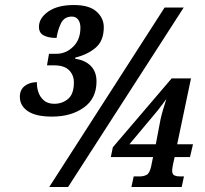

<svg xmlns="http://www.w3.org/2000/svg" viewBox="-20 -744 814 764"><path d="M187 -280Q123 -280 91 -301.5Q59 -323 59 -359Q59 -387 78.5 -402Q98 -417 127 -417Q126 -398 132.5 -378Q139 -358 154.5 -344.5Q170 -331 196 -331Q228 -331 251 -350.5Q274 -370 274 -416Q274 -445 255 -464.5Q236 -484 195 -484H167L175 -530H205Q242 -530 271 -558Q300 -586 300 -634Q300 -654 291 -666Q282 -678 266 -678Q236 -678 223 -652Q210 -626 205 -593Q173 -593 154 -603Q135 -613 135 -637Q135 -672 172 -698Q209 -724 274 -724Q335 -724 364 -698Q393 -672 393 -636Q393 -582 361 -554.5Q329 -527 280 -515L279 -510Q318 -505 341 -482Q364 -459 364 -420Q364 -352 313.5 -316Q263 -280 187 -280ZM176 0 635 -714H711L251 0ZM503 0 512 -42H536Q551 -42 563 -48Q575 -54 581 -80L589 -119H421L429 -158L663 -432H740L685 -170H748L736 -119H675L670 -97Q668 -89 666.5 -79.5Q665 -70 665 -66Q665 -50 674 -46Q683 -42 695 -42H712L703 0ZM495 -170H600L619 -270Q623 -288 629.5 -310Q636 -332 642 -350Q635 -340 626 -328.5Q617 -317 608 -305Z"/></svg>

Font: Noto Serif Condensed
Style: Bold Italic
Weight: 700
Width: 3
Italic angle: -12°
Designer: Monotype Design Team
Foundry: Monotype Imaging Inc.
Version: Version 2.014